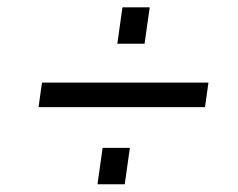

<svg xmlns="http://www.w3.org/2000/svg" viewBox="-20 -602 633 510"><path d="M325 -209.2 311.3 -112.5H238.9L252.6 -209.2ZM377.7 -582.5 364 -485.8H291.6L305.3 -582.5ZM91.5 -382.6H533.7L524.5 -317.4H82.4Z"/></svg>

Font: Pathway Extreme 8pt Thin
Style: Italic
Weight: 100
Italic angle: -8°
Designer: Eduardo Rodriguez Tunni
Foundry: Eduardo Rodriguez Tunni
Version: Version 1.000